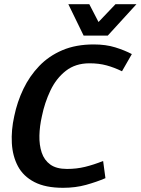

<svg xmlns="http://www.w3.org/2000/svg" viewBox="-20 -887 671 916"><path d="M300 -81Q345 -81 386 -91Q427 -101 472 -119L483 -37Q441 -19 390.5 -5Q340 9 281 9Q197 9 144 -18.5Q91 -46 65.5 -94Q40 -142 36.5 -204Q33 -266 48 -333Q62 -401 91.5 -462.5Q121 -524 167 -572Q213 -620 277.5 -647.5Q342 -675 427 -675Q485 -675 530 -661Q575 -647 609 -629L562 -547Q525 -565 488.5 -575Q452 -585 407 -585Q340 -585 294 -549Q248 -513 220.5 -455Q193 -397 180 -333Q169 -285 168 -240Q167 -195 179 -159Q191 -123 220 -102Q249 -81 300 -81ZM631 -867 494 -717H379L306 -867H406L450 -782L531 -867Z"/></svg>

Font: Epunda Sans SemiBold
Style: Italic
Weight: 600
Italic angle: -12.0243°
Designer: Simon Atzbach
Foundry: typofactur
Version: Version 2.204; ttfautohint (v1.8.4.7-5d5b)